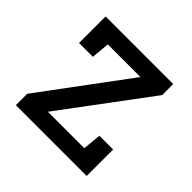

<svg xmlns="http://www.w3.org/2000/svg" viewBox="-137 -666 804 804"><g transform="rotate(45 264.5 -264.0)"><path d="M168.9 -75.2H384.8L392.6 -156.7H474.1V0H54.7V-67.4L340.3 -452.1H147L139.6 -371.1H57.6V-528.3H458V-462.9Z"/></g></svg>

Font: TypoPRO Roboto Slab
Style: Regular
Weight: 400
Designer: Google
Version: Version 1.100263; 2013; ttfautohint (v0.94.20-1c74) -l 8 -r 